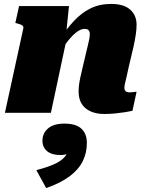

<svg xmlns="http://www.w3.org/2000/svg" viewBox="-20 -574 749 977"><path d="M5 0H239L325 -404L316 -397L331 -543H77L58 -457L67 -455Q78 -452 85.5 -449Q93 -446 96.5 -441.5Q100 -437 99 -431ZM635 -233 660 -339Q667 -372 671 -398.5Q675 -425 675 -448Q675 -496 642.5 -525Q610 -554 545 -554Q486 -554 440 -531Q394 -508 355.5 -466.5Q317 -425 279 -368L278 -298Q302 -336 325 -365Q348 -394 369.5 -410.5Q391 -427 411 -427Q425 -427 431 -420Q437 -413 437 -402Q437 -390 434.5 -376Q432 -362 427 -343L404 -246Q395 -209 389.5 -183.5Q384 -158 382 -140.5Q380 -123 380 -108Q380 -70 396 -45Q412 -20 441.5 -7Q471 6 510 6Q538 6 563.5 3.5Q589 1 612 -2.5Q635 -6 654 -10L675 -107Q671 -107 665.5 -106.5Q660 -106 654 -105Q648 -104 641 -104Q627 -104 620 -109.5Q613 -115 613 -128Q613 -136 616 -149Q619 -162 624 -183Q629 -204 635 -233ZM215 383 165 292Q217 278 250 264Q283 250 302 232Q321 214 328 187Q331 183 334 185Q337 187 339.5 191Q342 195 342 199Q330 207 317 211Q304 215 289 215Q243 215 219.5 195Q196 175 196 142Q196 104 224.5 79.5Q253 55 307 55Q367 55 394.5 81Q422 107 422 153Q422 205 400.5 247.5Q379 290 333 324Q287 358 215 383Z"/></svg>

Font: Roboto Serif 20pt Black
Style: Italic
Weight: 900
Italic angle: -10°
Version: Version 1.008